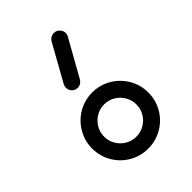

<svg xmlns="http://www.w3.org/2000/svg" viewBox="-161 -593 670 670"><g transform="rotate(-45 174.0 -258.5)"><path d="M252.6 -137.8Q252.6 -159.3 241.9 -177.6Q231.1 -195.9 212.8 -206.7Q194.4 -217.4 173 -217.4Q151.5 -217.4 133.1 -206.7Q114.8 -195.9 104.1 -177.6Q93.3 -159.3 93.3 -137.8Q93.3 -115.9 104.1 -97.8Q114.8 -79.6 133 -68.9Q151.1 -58.1 173 -58.1Q194.8 -58.1 213 -68.9Q231.1 -79.6 241.9 -97.8Q252.6 -115.9 252.6 -137.8ZM34.4 -137.8Q34.4 -175.2 53 -207Q71.5 -238.9 103.3 -257.6Q135.2 -276.3 173 -276.3Q210.7 -276.3 242.6 -257.6Q274.4 -238.9 293 -207Q311.5 -175.2 311.5 -137.8Q311.5 -100 293 -68.1Q274.4 -36.3 242.6 -17.8Q210.7 0.7 173 0.7Q135.2 0.7 103.3 -17.8Q71.5 -36.3 53 -68.1Q34.4 -100 34.4 -137.8ZM224.8 -517.8Q237 -517.8 245.7 -509.1Q254.4 -500.4 254.4 -488.5Q254.4 -480 250.4 -473.7L174.4 -338.1Q170.7 -331.5 163.9 -327.4Q157 -323.3 148.9 -323.3Q136.7 -323.3 128.1 -331.9Q119.6 -340.4 119.6 -352.6Q119.6 -360.7 123.3 -367L199.3 -503.3Q203.3 -510 210.2 -513.9Q217 -517.8 224.8 -517.8Z"/></g></svg>

Font: 26F Galaxy Sans Medium
Style: Regular
Weight: 500
Designer: C₂₉H₂₅N₃O₅
Version: Version 1.100